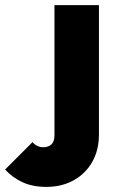

<svg xmlns="http://www.w3.org/2000/svg" viewBox="-149 -509 457 751"><path d="M32 222Q-22 222 -61.5 203.5Q-101 185 -129 154L-22 47Q-12 58 -1.5 62.5Q9 67 20 67Q40 67 52 56Q64 45 64 20V-489H238V17Q238 78 212 124Q186 170 139.5 196Q93 222 32 222Z"/></svg>

Font: Outfit ExtraBold
Style: Regular
Weight: 800
Designer: Rodrigo Fuenzalida
Foundry: fragTYPE
Version: Version 1.100;gftools[0.9.27]